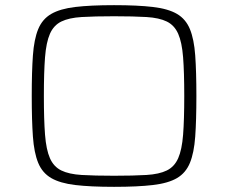

<svg xmlns="http://www.w3.org/2000/svg" viewBox="-20 -716 884 744"><path d="M422 8Q331 8 272 1Q213 -6 178.5 -26Q144 -46 128 -85Q112 -124 107.5 -187Q103 -250 103 -344Q103 -438 107.5 -501Q112 -564 128 -603Q144 -642 178.5 -662Q213 -682 272 -689Q331 -696 422 -696Q513 -696 572.5 -689Q632 -682 666 -662Q700 -642 716 -603Q732 -564 736.5 -501Q741 -438 741 -344Q741 -250 736.5 -187Q732 -124 716 -85Q700 -46 666 -26Q632 -6 572.5 1Q513 8 422 8ZM422 -35Q498 -35 547.5 -38Q597 -41 626.5 -55.5Q656 -70 670.5 -103Q685 -136 689.5 -194Q694 -252 694 -344Q694 -436 689.5 -494Q685 -552 670.5 -585Q656 -618 626.5 -632.5Q597 -647 547.5 -650Q498 -653 422 -653Q346 -653 296.5 -650Q247 -647 217.5 -632.5Q188 -618 173.5 -585Q159 -552 154.5 -494Q150 -436 150 -344Q150 -252 154.5 -194Q159 -136 173.5 -103Q188 -70 217.5 -55.5Q247 -41 296.5 -38Q346 -35 422 -35Z"/></svg>

Font: Saira Expanded ExtraLight
Style: Regular
Weight: 250
Width: 7
Designer: Hector Gatti with collaboration of the Omnibus-Type team
Foundry: Omnibus-Type
Version: Version 1.101